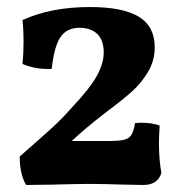

<svg xmlns="http://www.w3.org/2000/svg" viewBox="-20 -523 515 546"><path d="M432 -118Q432 -68 439 -31Q428 3 388 3L332 2Q272 0 235 0Q200 0 132 2L54 3Q36 -29 36 -78L52 -92Q99 -133 128 -159.5Q157 -186 186 -219Q236 -272 255.5 -307.5Q275 -343 275 -374Q275 -409 256.5 -426.5Q238 -444 206 -444Q170 -444 152 -417.5Q134 -391 127 -327Q82 -325 44 -341Q47 -371 47 -405Q47 -439 44 -466Q125 -503 236 -503Q329 -503 374.5 -475.5Q420 -448 420 -389Q420 -351 401.5 -319.5Q383 -288 356 -263.5Q329 -239 283 -205Q216 -153 184 -122H285Q318 -122 332.5 -125.5Q347 -129 353.5 -139Q360 -149 364 -173L379 -174Q413 -174 434 -166Q432 -134 432 -118Z"/></svg>

Font: Vollkorn SC
Style: Bold
Weight: 700
Designer: Friedrich Althausen
Foundry: Friedrich Althausen
Version: Version 4.015